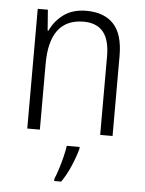

<svg xmlns="http://www.w3.org/2000/svg" viewBox="-54 -586 644 850"><g transform="rotate(5 268.0 -160.5)"><path d="M296 -542Q375 -542 417 -497Q459 -452 459 -356V0H404V-349Q404 -423 374.5 -458Q345 -493 288 -493Q136 -493 136 -292V0H80V-532H125L132 -440H136Q155 -483 195 -512.5Q235 -542 296 -542ZM318 69Q309 103 291 145.5Q273 188 250 221H219V211Q226 195 235 167.5Q244 140 251 111Q258 82 261 61H318Z"/></g></svg>

Font: Noto Sans Lao UI SemCond Light
Style: Regular
Weight: 300
Width: 4
Designer: Monotype Design Team
Foundry: Monotype Imaging Inc.
Version: Version 2.000; ttfautohint (v1.8.4.7-5d5b)